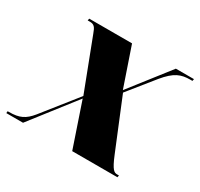

<svg xmlns="http://www.w3.org/2000/svg" viewBox="-144 -686 871 835"><g transform="rotate(30 291.5 -268.0)"><path d="M-25 0H59L231 -221L306 0H533L535 -10H527C511 -10 500 -14 473 -80L370 -331L473 -459C519 -515 550 -526 596 -526H606L608 -536H517L364 -340L297 -536H82L80 -526H91C113 -526 120 -516 130 -488L228 -232L92 -61C61 -23 35 -10 -17 -10H-24Z"/></g></svg>

Font: Noto Serif Display SemiCondensed Black
Style: Italic
Weight: 900
Width: 4
Italic angle: -12°
Designer: Monotype Design Team
Foundry: Monotype Imaging Inc.
Version: Version 2.009